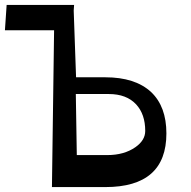

<svg xmlns="http://www.w3.org/2000/svg" viewBox="-131 -760 776 780"><path d="M80 0 90 -729H168L178 -446H297Q418 -446 483 -386Q545 -327 545 -218Q545 0 297 0ZM181 -130H305Q373 -130 419 -162Q459 -190 459 -228Q459 -296 422 -336Q383 -378 311 -378H177ZM-104 -740H170L163 -637H-111Z"/></svg>

Font: OpenDyslexic
Style: Regular
Weight: 400
Designer: Abbie Gonzalez
Version: Version 0.920;hotconv 1.0.109;makeotfexe 2.5.65596